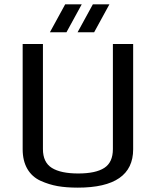

<svg xmlns="http://www.w3.org/2000/svg" viewBox="-20 -851 716 881"><path d="M279 -831H355L285 -703H209ZM406 -831H482L412 -703H336ZM167 -21Q127 -39 105.5 -76Q84 -113 84 -166V-649H177V-167Q177 -106 218 -80.5Q259 -55 339 -55Q419 -55 458.5 -80.5Q498 -106 498 -167V-649H591V-166Q591 10 337 10Q284 10 244.5 3Q205 -4 167 -21Z"/></svg>

Font: Play
Style: Regular
Weight: 400
Designer: Jonas Hecksher (Cyrillic expansion: Cyreal)
Foundry: Jonas Hecksher, Playtype, e-types AS
Version: Version 2.101; ttfautohint (v1.5.65-e2d9)